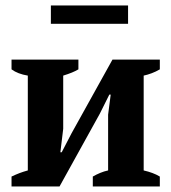

<svg xmlns="http://www.w3.org/2000/svg" viewBox="-20 -671 616 691"><path d="M21.5 -456.5H262.2V-421.4Q252.4 -415.5 238.8 -409.9Q225.1 -404.3 207.5 -398.9V-207.5L197.3 -123H202.1L237.3 -190.9L384.8 -456.5H555.2V-421.4Q541 -413.1 526.1 -407.5Q511.2 -401.9 497.1 -398.9V-57.6Q514.2 -53.7 528.6 -48.3Q543 -43 555.2 -35.6V0H314V-35.6Q326.7 -43 340.8 -48.8Q355 -54.7 369.1 -57.6V-258.3L378.4 -330.6H373.5L339.4 -262.2L194.3 0H21.5V-35.6Q37.1 -43 50.5 -48.1Q64 -53.2 80.1 -57.6V-398.9Q43.9 -404.8 21.5 -421.4ZM163.1 -585.4V-651.4H440.9V-585.4Z"/></svg>

Font: PT Astra Serif
Style: Bold
Weight: 700
Designer: A.Korolkova, I. Chaeva
Foundry: ParaType Ltd
Version: Version 1.002